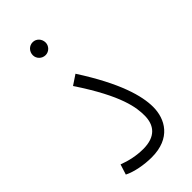

<svg xmlns="http://www.w3.org/2000/svg" viewBox="-214 -717 774 774"><g transform="rotate(-45 173.0 -330.0)"><path d="M146 -590C166 -590 182 -607 182 -626C182 -647 166 -664 146 -664C125 -664 109 -647 109 -626C109 -607 125 -590 146 -590ZM34 -21C65 -5 115 4 157 4C266 4 305 -67 305 -136C305 -199 278 -297 178 -452L136 -424C248 -256 256 -180 256 -136C256 -81 227 -44 157 -44C119 -44 82 -52 48 -65Z"/></g></svg>

Font: Noto Sans Arabic ExtCond Light
Style: Regular
Weight: 300
Width: 2
Designer: Monotype Design Team, Nadine Chahine, Nizar Qandah and Khaled Hosny
Foundry: Monotype Imaging Inc.
Version: Version 2.012